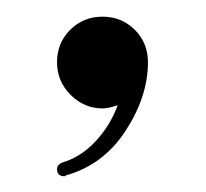

<svg xmlns="http://www.w3.org/2000/svg" viewBox="-20 -120 252 235"><path d="M161.1 -43.9Q161.1 -2 133.8 40Q106.4 82 60.5 94.7Q60.5 94.7 59.6 95.7H58.6Q49.8 95.7 49.8 86.9Q49.8 82 55.7 79.1Q79.1 72.3 97.2 52.7Q115.2 33.2 124 8.8Q112.3 12.7 105.5 12.7Q83 12.7 66.4 -3.9Q49.8 -20.5 49.8 -43.9Q49.8 -67.4 65.9 -83.5Q82 -99.6 105.5 -99.6Q128.9 -99.6 145 -83.5Q161.1 -67.4 161.1 -43.9Z"/></svg>

Font: Olivea
Style: LigaturesFont
Weight: 400
Designer: Achmad Aprilia Pratama
Version: Version 001.000